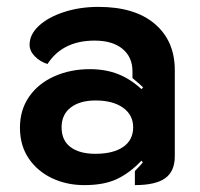

<svg xmlns="http://www.w3.org/2000/svg" viewBox="-20 -529 581 558"><path d="M38 -158Q38 -210 65 -248.5Q92 -287 138.5 -307.5Q185 -328 241 -328Q287 -328 323.5 -313.5Q360 -299 391 -270L396 -275Q387 -284 365 -302V-322Q365 -363 336 -387Q307 -411 255 -411Q162 -411 118 -343Q96 -350 81 -365.5Q66 -381 66 -399Q66 -429 93 -454Q120 -479 166 -494Q212 -509 266 -509Q372 -509 430 -459.5Q488 -410 488 -325V-75Q488 -31 460 -11Q432 9 372 9V-32Q389 -49 395 -57L391 -62Q358 -27 320.5 -9Q283 9 225 9Q174 9 131.5 -11Q89 -31 63.5 -68.5Q38 -106 38 -158ZM367 -159Q367 -195 337.5 -216Q308 -237 258 -237Q212 -237 185.5 -216.5Q159 -196 159 -159Q159 -121 185 -101.5Q211 -82 257 -82Q309 -82 338 -102Q367 -122 367 -159Z"/></svg>

Font: K2D
Style: Bold
Weight: 700
Designer: Katatrad Aksorn Co.,Ltd.
Foundry: Cadson Demak Co.,Ltd.
Version: Version 1.000; ttfautohint (v1.6)